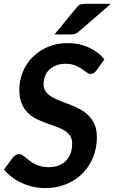

<svg xmlns="http://www.w3.org/2000/svg" viewBox="-22 -950 584 978"><path d="M0 0ZM470.5 -593 509.5 -647.5C499.8 -659.8 488.4 -671.1 475.2 -681.2C462.1 -691.4 447.7 -700.2 432 -707.5C416.3 -714.8 399.4 -720.5 381.2 -724.5C363.1 -728.5 344.2 -730.5 324.5 -730.5C286.2 -730.5 251.7 -723.9 221.2 -710.8C190.8 -697.6 164.8 -680.1 143.2 -658.2C121.8 -636.4 105.2 -611.2 93.8 -582.5C82.2 -553.8 76.5 -524 76.5 -493C76.5 -465.7 80.3 -442.7 88 -424C95.7 -405.3 105.8 -389.6 118.5 -376.8C131.2 -363.9 145.6 -353.4 161.8 -345.2C177.9 -337.1 194.3 -329.9 211 -323.8C227.7 -317.6 244.1 -311.8 260.2 -306.2C276.4 -300.8 290.8 -294.3 303.5 -287C316.2 -279.7 326.3 -270.7 334 -260C341.7 -249.3 345.5 -235.7 345.5 -219C345.5 -181.3 334.8 -151.8 313.5 -130.5C292.2 -109.2 262.5 -98.5 224.5 -98.5C209.5 -98.5 196.1 -100.2 184.2 -103.5C172.4 -106.8 161.9 -110.9 152.8 -115.8C143.6 -120.6 135.4 -125.9 128.2 -131.8C121.1 -137.6 114.4 -142.9 108.2 -147.8C102.1 -152.6 96.4 -156.7 91.2 -160C86.1 -163.3 80.8 -165 75.5 -165C69.8 -165 64.2 -163.5 58.5 -160.5C52.8 -157.5 48.2 -153.7 44.5 -149L-1.5 -87C9.8 -72.7 23.2 -59.7 38.5 -48C53.8 -36.3 70.5 -26.3 88.5 -18C106.5 -9.7 125.7 -3.2 146 1.2C166.3 5.8 187 8 208 8C248.3 8 284.8 1.1 317.5 -12.8C350.2 -26.6 377.8 -45.2 400.5 -68.8C423.2 -92.2 440.7 -119.7 453 -151C465.3 -182.3 471.5 -215.7 471.5 -251C471.5 -276.3 467.6 -297.9 459.8 -315.8C451.9 -333.6 441.7 -348.8 429 -361.5C416.3 -374.2 401.8 -384.8 385.5 -393.5C369.2 -402.2 352.6 -409.8 335.8 -416.5C318.9 -423.2 302.3 -429.5 286 -435.5C269.7 -441.5 255.2 -448.3 242.5 -456C229.8 -463.7 219.6 -472.6 211.8 -482.8C203.9 -492.9 200 -505.7 200 -521C200 -535.7 202.4 -549.3 207.2 -562C212.1 -574.7 219.2 -585.7 228.8 -595C238.2 -604.3 250 -611.7 264 -617C278 -622.3 294 -625 312 -625C330.7 -625 346.7 -622.3 360 -617C373.3 -611.7 384.8 -605.8 394.5 -599.2C404.2 -592.8 412.5 -586.8 419.5 -581.5C426.5 -576.2 433.3 -573.5 440 -573.5C446.7 -573.5 452.2 -575.1 456.8 -578.2C461.2 -581.4 465.8 -586.3 470.5 -593ZM542.5 -930.5H416.5C410.5 -930.5 405.2 -930.3 400.8 -930C396.2 -929.7 392.1 -928.8 388.2 -927.5C384.4 -926.2 380.8 -924.1 377.5 -921.2C374.2 -918.4 370.7 -914.7 367 -910L255.5 -774.5H337.5C346.2 -774.5 353.2 -775.2 358.8 -776.5C364.2 -777.8 370.5 -781.5 377.5 -787.5Z"/></svg>

Font: Lato
Style: Bold Italic
Weight: 700
Italic angle: -7°
Designer: Lukasz Dziedzic
Foundry: tyPoland Lukasz Dziedzic
Version: Version 2.007; 2014-02-27